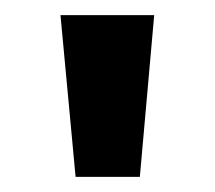

<svg xmlns="http://www.w3.org/2000/svg" viewBox="-20 -650 284 254"><path d="M80 -416 60 -630H184L165 -416Z"/></svg>

Font: Alumni Sans Black
Style: Regular
Weight: 900
Designer: Robert E. Leuschke
Foundry: Robert E. Leuschke
Version: Version 1.018